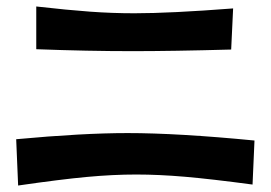

<svg xmlns="http://www.w3.org/2000/svg" viewBox="-20 -641 836 593"><path d="M374 -230Q529 -230 766 -207L760 -71Q633 -88 552 -95Q471 -102 401 -102Q329 -102 248 -94.5Q167 -87 36 -68L30 -211Q235 -230 374 -230ZM92 -489V-621Q189 -610 258 -605Q327 -600 395 -600Q506 -600 700 -615L694 -488Q513 -483 389 -483Q251 -483 92 -489Z"/></svg>

Font: Otomanopee One
Style: Regular
Weight: 400
Designer: Das Ende der Wildnis
Foundry: Gutenberg Labo
Version: Version 3.005